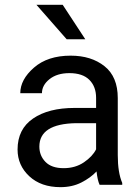

<svg xmlns="http://www.w3.org/2000/svg" viewBox="-20 -770 584 800"><path d="M395 0Q386.2 -19 382.3 -55.7Q356.9 -28.8 318.8 -9.5Q280.8 9.8 231.9 9.8Q150.9 9.8 102.1 -35.6Q53.2 -81.1 53.2 -147Q53.2 -231.9 117.7 -276.1Q182.1 -320.3 291 -320.3H380.4V-362.3Q380.4 -409.2 352.3 -437.3Q324.2 -465.3 269 -465.3Q217.8 -465.3 186.3 -440.2Q154.8 -415 154.8 -381.8H64.5Q64.5 -438.5 121.6 -488.3Q178.7 -538.1 274.4 -538.1Q360.4 -538.1 415.5 -494.1Q470.7 -450.2 470.7 -361.3V-124Q470.7 -50.8 489.3 -7.8V0ZM245.1 -69.3Q293.9 -69.3 329.8 -93.8Q365.7 -118.2 380.4 -147.9V-256.8H296.4Q144 -253.9 144 -159.2Q144 -121.6 169.4 -95.5Q194.8 -69.3 245.1 -69.3ZM241.2 -750 335.4 -606.4H257.8L131.8 -750Z"/></svg>

Font: Roboto21382017
Style: Regular
Weight: 400
Designer: Christian Robertson
Foundry: Google
Version: Version 2.138; 2017